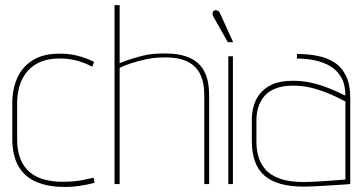

<svg xmlns="http://www.w3.org/2000/svg" viewBox="-20 -720 1425 751"><path d="M341 -459 348 -478Q316 -494 281 -502.5Q246 -511 211 -510Q150 -510 109 -485Q68 -460 48 -416Q28 -372 28 -314V-174Q29 -109 53 -68.5Q77 -28 121 -9Q165 10 223 11Q255 12 288 7.5Q321 3 350 -5L346 -25Q341 -24 330.5 -21.5Q320 -19 305 -16Q290 -13 269.5 -11Q249 -9 225 -9Q185 -9 152.5 -18Q120 -27 96.5 -46.5Q73 -66 60 -98Q47 -130 47 -176V-314Q47 -369 66 -408.5Q85 -448 121.5 -469.5Q158 -491 211 -491Q243 -492 276 -484Q309 -476 341 -459Z M448 -473V-700H428V0H448V-455Q467 -464 493 -472.5Q519 -481 548.5 -487.5Q578 -494 607 -495Q648 -497 679.5 -490.5Q711 -484 733.5 -466.5Q756 -449 767.5 -420Q779 -391 779 -347V0H798V-346Q798 -393 786.5 -424Q775 -455 754.5 -473Q734 -491 707.5 -499.5Q681 -508 652 -510Q623 -512 594 -510Q568 -509 540.5 -502.5Q513 -496 489 -488Q465 -480 448 -473Z M840 -669Q838 -674 834.5 -676.5Q831 -679 826.5 -680Q822 -681 818 -679Q814 -677 812.5 -673Q811 -669 811.5 -664.5Q812 -660 814 -656L871 -555H892ZM873 0H891V-500H873Z M1331 -346Q1301 -361 1267.5 -374.5Q1234 -388 1199 -396Q1164 -404 1127 -404Q1076 -404 1044.5 -389.5Q1013 -375 995.5 -352Q978 -329 971.5 -302.5Q965 -276 965 -252V-169Q965 -124 976.5 -90.5Q988 -57 1013 -34.5Q1038 -12 1077 -1Q1116 10 1170 10Q1181 10 1203 9Q1225 8 1250.5 6.5Q1276 5 1299 3.5Q1322 2 1336.5 1Q1351 0 1350 0V-336Q1350 -389 1333.5 -423Q1317 -457 1288.5 -475.5Q1260 -494 1222 -501.5Q1184 -509 1142 -509L1141 -491Q1177 -491 1211 -484Q1245 -477 1272 -461Q1299 -445 1315 -417Q1331 -389 1331 -346ZM1331 -323V-18Q1332 -18 1320 -17Q1308 -16 1288.5 -14.5Q1269 -13 1246.5 -11.5Q1224 -10 1203.5 -9Q1183 -8 1170 -8Q1111 -8 1074 -21.5Q1037 -35 1017.5 -58Q998 -81 990.5 -108.5Q983 -136 983 -163V-250Q983 -278 991 -302.5Q999 -327 1015.5 -345.5Q1032 -364 1059.5 -374.5Q1087 -385 1126 -385Q1163 -385 1196 -377Q1229 -369 1262.5 -355.5Q1296 -342 1331 -323Z"/></svg>

Font: Advent Pro Thin
Style: Regular
Weight: 250
Version: Version 3.000